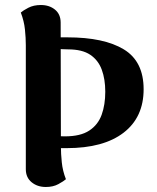

<svg xmlns="http://www.w3.org/2000/svg" viewBox="-20 -731 626 766"><path d="M246 -140Q236 -140 226 -140Q216 -140 205 -141L198 -189Q208 -188 217.5 -187.5Q227 -187 239 -187Q301 -187 336 -210Q371 -233 385.5 -273Q400 -313 400 -365Q400 -415 386 -453Q372 -491 340 -512.5Q308 -534 252 -534Q248 -534 235.5 -534.5Q223 -535 211 -535.5Q199 -536 194 -535V-582Q199 -582 210 -582Q221 -582 232.5 -582Q244 -582 249 -582Q395 -582 474 -534Q553 -486 553 -375Q553 -263 473 -201.5Q393 -140 246 -140ZM163 15Q129 15 106 -4Q83 -23 83 -56V-551Q83 -580 79.5 -613.5Q76 -647 63 -681Q72 -689 93 -700Q114 -711 143 -711Q177 -711 199.5 -692.5Q222 -674 222 -641L223 -146Q223 -118 226.5 -83.5Q230 -49 243 -16Q234 -8 213 3.5Q192 15 163 15Z"/></svg>

Font: Arima Thin
Style: Bold
Weight: 700
Version: Version 1.100